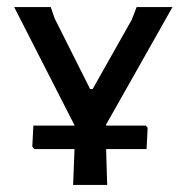

<svg xmlns="http://www.w3.org/2000/svg" viewBox="-20 -521 523 541"><path d="M279 -167H391L396 -161L393 -101H279L282 0H186L190 -101H76L71 -108L74 -167H190V-168L20 -501H123L134 -469L234 -270H241L351 -465L365 -501H466L279 -170Z"/></svg>

Font: Alegreya Sans SC Medium
Style: Regular
Weight: 500
Designer: Juan Pablo del Peral
Foundry: Huerta Tipografica
Version: Version 2.001;PS 002.001;hotconv 1.0.88;makeotf.lib2.5.64775